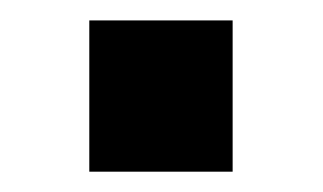

<svg xmlns="http://www.w3.org/2000/svg" viewBox="-20 -169 318 189"><path d="M67.9 0V-148.9H209V0Z"/></svg>

Font: TypoPRO Liberation Sans
Style: Bold
Weight: 700
Designer: Steve Matteson
Foundry: Ascender Corporation
Version: Version 2.00.1